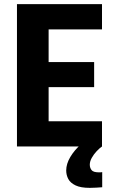

<svg xmlns="http://www.w3.org/2000/svg" viewBox="-20 -708 557 928"><path d="M62 0V-688H473V-566H215V-408H435V-287H215V-122H473V0ZM414 200Q370 200 345 188Q320 176 310 157Q300 138 300 116Q300 84 320 50.5Q340 17 371 -10L473 0Q461 8 447 23Q433 38 423.5 55Q414 72 414 88Q414 103 422.5 114Q431 125 458 125Q460 125 464.5 125Q469 125 474 124V197Q460 198 445 199Q430 200 414 200Z"/></svg>

Font: Saira SemiCondensed
Style: Bold
Weight: 700
Width: 4
Designer: Hector Gatti with collaboration of the Omnibus-Type team
Foundry: Omnibus-Type
Version: Version 1.101